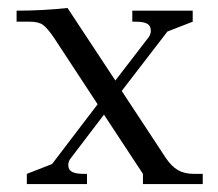

<svg xmlns="http://www.w3.org/2000/svg" viewBox="-20 -466 552 486"><path d="M22 -411.1V-439Q87.9 -439 150.9 -445.8L272 -262.2L355 -370.1Q361.8 -378.4 361.8 -388.2Q361.8 -400.9 352.5 -406Q343.3 -411.1 323.2 -411.1H314.9V-439H467.8V-411.1L403.8 -386.2L288.1 -235.8L399.9 -65.9Q414.1 -44.9 430.4 -35.4Q446.8 -25.9 471.2 -25.9H493.2V0H341.8V-25.9L243.2 -175.8L160.2 -66.9Q152.8 -58.1 152.8 -48.8Q152.8 -36.1 162.4 -31Q171.9 -25.9 191.9 -25.9H200.2V0H47.9V-25.9L111.8 -50.8L227.1 -202.1L116.2 -371.1Q100.6 -394 89.4 -402.6Q78.1 -411.1 55.2 -411.1Z"/></svg>

Font: Dihjauti
Style: Regular
Weight: 400
Designer: T. Christopher White
Version: Version 3.0.0